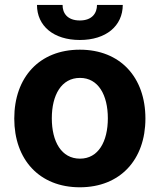

<svg xmlns="http://www.w3.org/2000/svg" viewBox="-20 -756 654 786"><path d="M306.8 10.7C472.3 10.7 575.3 -102.6 575.3 -270.6C575.3 -439.6 472.3 -552.6 306.8 -552.6C141.3 -552.6 38.4 -439.6 38.4 -270.6C38.4 -102.6 141.3 10.7 306.8 10.7ZM131.4 -735.8C131.4 -649.9 199.2 -592.3 306.8 -592.3C414.4 -592.3 482.2 -649.9 482.6 -735.8H377.1C377.1 -702.4 357.2 -672.2 306.8 -672.2C255 -672.2 235.8 -703.1 236.2 -735.8ZM192.1 -271.7C192.1 -366.8 231.2 -437.1 307.5 -437.1C382.5 -437.1 421.5 -366.8 421.5 -271.7C421.5 -176.5 382.5 -106.5 307.5 -106.5C231.2 -106.5 192.1 -176.5 192.1 -271.7Z"/></svg>

Font: Margiela Sans
Style: Bold
Weight: 700
Designer: Stefan Endress, Andreas Faust
Version: Version 1.100;FEAKit 1.0